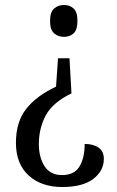

<svg xmlns="http://www.w3.org/2000/svg" viewBox="-20 -560 471 771"><path d="M267 -185Q192 -149 164 -97Q136 -45 136 19Q136 72 159 107.5Q182 143 229 143Q279 143 299.5 108Q320 73 320 18Q354 18 375.5 32.5Q397 47 397 78Q397 126 354.5 158.5Q312 191 230 191Q146 191 95 144.5Q44 98 44 13Q44 -70 85 -122.5Q126 -175 205 -212L213 -326H259ZM237 -540Q260 -540 275.5 -526Q291 -512 291 -476Q291 -440 275.5 -426Q260 -412 237 -412Q214 -412 197.5 -426Q181 -440 181 -476Q181 -512 197.5 -526Q214 -540 237 -540Z"/></svg>

Font: Noto Serif Georgian Condensed
Style: Regular
Weight: 400
Width: 3
Designer: Monotype Design Team, Akaki Razmadze
Foundry: Google LLC
Version: Version 2.003; ttfautohint (v1.8.4.7-5d5b)